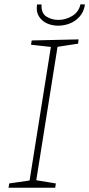

<svg xmlns="http://www.w3.org/2000/svg" viewBox="-20 -877 417 897"><path d="M345 -673 241 -657 250 -666 148 -26 143 -36 241 -20 238 0H20L23 -20L127 -35L117 -26L219 -666L225 -657L125 -668L128 -688L347 -693ZM252 -757Q223 -757 199 -768Q175 -779 161.5 -801Q148 -823 153 -856H174Q172 -815 197 -799.5Q222 -784 253 -784Q287 -784 317.5 -802.5Q348 -821 356 -857L377 -856Q372 -822 352.5 -800Q333 -778 306.5 -767.5Q280 -757 252 -757Z"/></svg>

Font: Bitter Thin ExtraLight
Style: Italic
Weight: 250
Italic angle: -9°
Version: Version 2.002